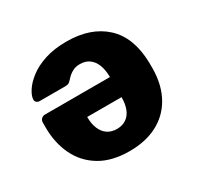

<svg xmlns="http://www.w3.org/2000/svg" viewBox="-123 -670 839 819"><g transform="rotate(-30 297.0 -260.0)"><path d="M295 -530Q413 -530 483 -466Q553 -402 556 -276Q556 -269 556 -258.5Q556 -248 556 -241Q554 -162 521.5 -105.5Q489 -49 431.5 -19.5Q374 10 296 10Q209 10 151 -25Q93 -60 64 -120.5Q35 -181 35 -257V-281Q35 -292 42.5 -299Q50 -306 60 -306H380Q380 -308 380 -310Q380 -312 380 -313Q379 -343 370 -366.5Q361 -390 342.5 -404Q324 -418 296 -418Q277 -418 263.5 -411.5Q250 -405 241 -397Q232 -389 226 -382Q217 -372 211.5 -369.5Q206 -367 194 -367H70Q61 -367 54.5 -372.5Q48 -378 49 -388Q50 -405 65.5 -429Q81 -453 111.5 -476.5Q142 -500 188 -515Q234 -530 295 -530ZM380 -207H211V-205Q211 -173 221 -149Q231 -125 250 -112Q269 -99 296 -99Q323 -99 342 -112Q361 -125 370.5 -149Q380 -173 380 -205Z"/></g></svg>

Font: Rubik Light
Style: Bold
Weight: 700
Version: Version 2.104